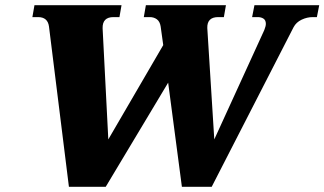

<svg xmlns="http://www.w3.org/2000/svg" viewBox="-20 -720 1252 741"><path d="M1212 -700 1203 -654H1187Q1165 -654 1144 -644Q1123 -634 1113 -615L797 1H682L629 -401L388 1H246L169 -618Q164 -654 127 -654H105L113 -700H449L441 -654H418Q375 -654 376 -611L398 -182L610 -546L600 -618Q597 -637 585.5 -645.5Q574 -654 558 -654H535L543 -700H852L844 -654H822Q779 -654 780 -612L807 -182L1000 -604Q1006 -619 1006 -628Q1006 -642 997 -648Q988 -654 975 -654H953L962 -700Z"/></svg>

Font: Taviraj ExtraBold
Style: Italic
Weight: 800
Italic angle: -12°
Designer: Katatrad Team
Foundry: CadsonDemak
Version: Version 1.001